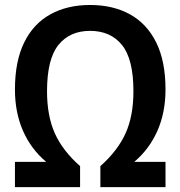

<svg xmlns="http://www.w3.org/2000/svg" viewBox="-20 -770 742 790"><path d="M41.5 0V-104H170Q107.5 -156.5 74.5 -232Q41.5 -307.5 41.5 -401.5Q41.5 -518 79.5 -595.2Q117.5 -672.5 187.2 -711Q257 -749.5 350.5 -749.5Q445 -749.5 514.8 -711Q584.5 -672.5 622.8 -595.2Q661 -518 661 -401.5Q661 -307.5 627.8 -232Q594.5 -156.5 532.5 -104H661V0H393V-86.5Q464.5 -150 496.8 -221.8Q529 -293.5 529 -394.5Q529 -526.5 482 -584.8Q435 -643 350.5 -643Q267 -643 220.2 -584.8Q173.5 -526.5 173.5 -394.5Q173.5 -293.5 205.5 -221.8Q237.5 -150 309.5 -86.5V0Z"/></svg>

Font: Encode Sans SmCnd SmBold
Style: Regular
Weight: 600
Width: 4
Designer: Multiple Designers
Foundry: Impallari Type
Version: Version 3.002; ttfautohint (v1.8.3) -l 8 -r 50 -G 200 -x 14 